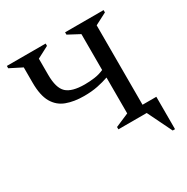

<svg xmlns="http://www.w3.org/2000/svg" viewBox="-184 -819 1116 1145"><g transform="rotate(-30 373.5 -246.0)"><path d="M99 -497V-602L16 -644V-660H283V-644L203 -602V-491Q203 -400 239.5 -366Q276 -332 364 -332Q397 -332 431 -336.5Q465 -341 496 -355V-602L417 -644V-660H682V-644L601 -602V-55H696V168H680L598 0H403V-16L496 -56V-303Q462 -291 420.5 -282.5Q379 -274 326 -274Q258 -274 206.5 -293Q155 -312 127 -360.5Q99 -409 99 -497Z"/></g></svg>

Font: Spectral Medium
Style: Regular
Weight: 500
Designer: Jean-Baptiste Levee
Foundry: Production Type
Version: Version 2.001